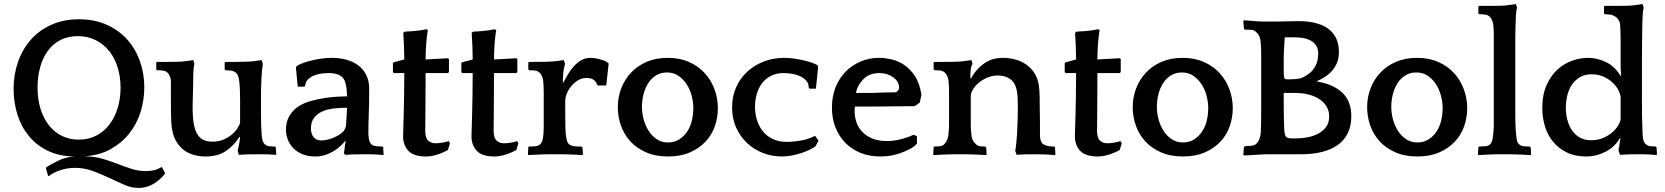

<svg xmlns="http://www.w3.org/2000/svg" viewBox="-20 -760 8205 946"><path d="M369 -665Q446 -665 506 -638Q566 -611 607 -565Q648 -519 669.5 -458Q691 -397 691 -330Q691 -266 672 -206.5Q653 -147 615.5 -100.5Q578 -54 523 -24Q468 6 396 10Q447 11 486 22.5Q525 34 559.5 47.5Q594 61 628 72Q662 83 701 83Q715 83 734.5 79.5Q754 76 776 63L779 65L793 93L792 97Q769 126 736 146Q703 166 662 166Q628 166 592.5 150.5Q557 135 518 116.5Q479 98 437 82.5Q395 67 349 67Q310 67 273.5 80Q237 93 220 108L217 107L206 68L207 65Q229 50 266 32Q303 14 346 11Q272 10 216 -17Q160 -44 122.5 -89.5Q85 -135 66 -195Q47 -255 47 -322Q47 -393 69 -455.5Q91 -518 132 -564.5Q173 -611 233 -638Q293 -665 369 -665ZM368 -72Q417 -72 455.5 -92.5Q494 -113 520 -147.5Q546 -182 560 -228.5Q574 -275 574 -328Q574 -382 559.5 -428.5Q545 -475 517.5 -509Q490 -543 451 -562.5Q412 -582 363 -582Q315 -582 278 -563Q241 -544 216 -510Q191 -476 178 -429.5Q165 -383 165 -329Q165 -270 180 -222.5Q195 -175 222 -141.5Q249 -108 286 -90Q323 -72 368 -72Z M1160 -86Q1133 -43 1093 -16Q1053 11 992 11Q964 11 937.5 4Q911 -3 889.5 -18Q868 -33 852 -57.5Q836 -82 829 -117Q827 -126 825.5 -137Q824 -148 823.5 -165.5Q823 -183 822.5 -208.5Q822 -234 822 -272V-362Q822 -373 817 -384Q812 -395 809 -398Q799 -410 784 -412Q769 -414 753 -414L750 -418V-452L753 -455H802Q825 -455 851 -455.5Q877 -456 897 -459L932 -464L938 -445Q936 -441 935 -430.5Q934 -420 933 -408Q932 -396 932 -385Q932 -374 932 -368Q932 -355 931.5 -336.5Q931 -318 930.5 -298.5Q930 -279 929.5 -261Q929 -243 929 -231Q929 -205 931 -178.5Q933 -152 939 -130Q949 -95 969.5 -78.5Q990 -62 1027 -62Q1057 -62 1080.5 -72Q1104 -82 1121 -96Q1138 -110 1149 -126.5Q1160 -143 1163 -156V-256Q1163 -302 1161.5 -327Q1160 -352 1158 -366Q1156 -379 1152.5 -387Q1149 -395 1146 -398Q1135 -410 1118 -412Q1101 -414 1091 -414L1087 -418V-452L1091 -455H1109Q1119 -455 1135.5 -455Q1152 -455 1170 -455.5Q1188 -456 1205 -456.5Q1222 -457 1234 -459L1269 -464L1275 -445Q1270 -416 1268 -369Q1267 -344 1266.5 -328.5Q1266 -313 1266 -303Q1266 -293 1266 -287.5Q1266 -282 1266 -277V-195Q1266 -140 1269 -98Q1271 -79 1274 -67.5Q1277 -56 1285 -49Q1294 -41 1306 -39.5Q1318 -38 1335 -38L1339 -34L1341 0L1339 3Q1320 1 1302 0.5Q1284 0 1260 0Q1236 0 1209 0.5Q1182 1 1157 3L1151 -17Q1154 -28 1157.5 -46.5Q1161 -65 1163 -84Z M1674 -7Q1677 -16 1678.5 -33Q1680 -50 1683 -64L1682 -67Q1670 -52 1654.5 -38Q1639 -24 1620 -13Q1601 -2 1579.5 4.5Q1558 11 1534 11Q1498 11 1471 0Q1444 -11 1426 -29Q1408 -47 1398.5 -71Q1389 -95 1389 -121Q1389 -160 1406 -189Q1423 -218 1451 -236Q1477 -253 1512 -262.5Q1547 -272 1580 -277Q1613 -282 1640 -283.5Q1667 -285 1676 -285H1690Q1689 -316 1686 -333.5Q1683 -351 1678 -363Q1669 -383 1648.5 -391.5Q1628 -400 1600 -400Q1583 -400 1563.5 -397.5Q1544 -395 1527 -388Q1510 -381 1497.5 -368.5Q1485 -356 1483 -336L1479 -333H1447L1438 -427L1441 -433Q1447 -439 1464 -446Q1481 -453 1505 -459.5Q1529 -466 1557.5 -470.5Q1586 -475 1615 -475Q1654 -475 1688 -465.5Q1722 -456 1746.5 -437Q1771 -418 1785 -389.5Q1799 -361 1799 -323Q1799 -282 1798.5 -253Q1798 -224 1797 -199Q1796 -174 1795.5 -150.5Q1795 -127 1795 -98Q1797 -75 1800 -65Q1803 -55 1810 -49Q1818 -41 1834.5 -39.5Q1851 -38 1865 -38L1868 -34L1870 0L1869 4Q1852 2 1830 1Q1808 0 1789 0Q1761 0 1733 0.5Q1705 1 1680 3ZM1674 -115Q1677 -120 1680.5 -127Q1684 -134 1685 -144L1690 -229H1681Q1650 -229 1620 -225Q1590 -221 1566 -210Q1542 -199 1527 -179Q1512 -159 1512 -127Q1512 -100 1525.5 -84Q1539 -68 1562 -68Q1579 -68 1596.5 -72.5Q1614 -77 1629 -84Q1644 -91 1656 -99.5Q1668 -108 1674 -115Z M2187 -400H2077Q2077 -342 2076.5 -292.5Q2076 -243 2076 -206.5Q2076 -170 2075.5 -147Q2075 -124 2075 -119Q2075 -80 2090 -67Q2105 -54 2125 -54Q2140 -54 2159 -57Q2178 -60 2191 -65L2197 -54L2187 -21Q2160 -6 2131.5 2.5Q2103 11 2079 11Q2018 11 1992 -17Q1966 -45 1966 -89Q1966 -98 1967 -124.5Q1968 -151 1969 -191.5Q1970 -232 1971 -285Q1972 -338 1972 -400H1920L1916 -405V-449L1920 -453L1972 -467Q1972 -499 1970.5 -532.5Q1969 -566 1967 -598L1974 -604L1988 -605Q1995 -605 2007.5 -606Q2020 -607 2034 -608.5Q2048 -610 2060.5 -612Q2073 -614 2079 -616L2088 -612Q2083 -587 2080 -545.5Q2077 -504 2077 -467L2187 -473L2192 -469V-405Z M2524 -400H2414Q2414 -342 2413.5 -292.5Q2413 -243 2413 -206.5Q2413 -170 2412.5 -147Q2412 -124 2412 -119Q2412 -80 2427 -67Q2442 -54 2462 -54Q2477 -54 2496 -57Q2515 -60 2528 -65L2534 -54L2524 -21Q2497 -6 2468.5 2.5Q2440 11 2416 11Q2355 11 2329 -17Q2303 -45 2303 -89Q2303 -98 2304 -124.5Q2305 -151 2306 -191.5Q2307 -232 2308 -285Q2309 -338 2309 -400H2257L2253 -405V-449L2257 -453L2309 -467Q2309 -499 2307.5 -532.5Q2306 -566 2304 -598L2311 -604L2325 -605Q2332 -605 2344.5 -606Q2357 -607 2371 -608.5Q2385 -610 2397.5 -612Q2410 -614 2416 -616L2425 -612Q2420 -587 2417 -545.5Q2414 -504 2414 -467L2524 -473L2529 -469V-405Z M2756 -354Q2766 -373 2778.5 -394Q2791 -415 2807 -433Q2823 -451 2843.5 -463Q2864 -475 2890 -475Q2898 -475 2909.5 -473.5Q2921 -472 2932.5 -469Q2944 -466 2955 -462Q2966 -458 2972 -453L2979 -447L2967 -339H2924Q2921 -351 2908.5 -363.5Q2896 -376 2870 -376Q2847 -376 2828 -364.5Q2809 -353 2795 -336Q2781 -319 2773 -299.5Q2765 -280 2765 -264V-195Q2765 -157 2765.5 -138Q2766 -119 2767 -105Q2769 -83 2772.5 -69.5Q2776 -56 2784 -49Q2788 -45 2796.5 -42.5Q2805 -40 2814 -39Q2823 -38 2831.5 -38Q2840 -38 2845 -38L2850 -33L2852 0L2850 4Q2844 4 2830 3Q2816 2 2800 1.5Q2784 1 2770 0.5Q2756 0 2750 0H2686Q2679 0 2664.5 0.5Q2650 1 2634 1.5Q2618 2 2603.5 3Q2589 4 2582 4L2581 0L2583 -34L2586 -38Q2603 -38 2618 -39.5Q2633 -41 2641 -49Q2649 -56 2652.5 -67Q2656 -78 2658 -105Q2659 -117 2659 -137Q2659 -157 2659 -193V-266Q2659 -287 2659 -301.5Q2659 -316 2658.5 -327Q2658 -338 2657.5 -347Q2657 -356 2656 -366Q2654 -376 2650 -385Q2646 -394 2643 -397Q2633 -410 2618 -412Q2603 -414 2587 -414L2583 -418V-452L2587 -455H2605Q2627 -455 2662 -455.5Q2697 -456 2723 -459L2758 -464L2764 -445Q2758 -426 2755.5 -402Q2753 -378 2753 -355Z M3270 -475Q3329 -475 3375 -454.5Q3421 -434 3452.5 -399.5Q3484 -365 3500.5 -320Q3517 -275 3517 -227Q3517 -181 3502 -138Q3487 -95 3456 -62Q3425 -29 3379 -9Q3333 11 3272 11Q3209 11 3162 -10Q3115 -31 3084.5 -65Q3054 -99 3039 -142.5Q3024 -186 3024 -232Q3024 -281 3041 -325Q3058 -369 3089.5 -402.5Q3121 -436 3166.5 -455.5Q3212 -475 3270 -475ZM3271 -58Q3302 -58 3325.5 -72.5Q3349 -87 3365 -110.5Q3381 -134 3388.5 -164.5Q3396 -195 3396 -227Q3396 -258 3387.5 -289.5Q3379 -321 3362.5 -346Q3346 -371 3322 -387Q3298 -403 3267 -403Q3235 -403 3211.5 -388Q3188 -373 3173 -349Q3158 -325 3150.5 -295Q3143 -265 3143 -234Q3143 -202 3151.5 -171Q3160 -140 3176.5 -114.5Q3193 -89 3217 -73.5Q3241 -58 3271 -58Z M3969 -323 3965 -326Q3965 -349 3951.5 -363.5Q3938 -378 3919 -386Q3900 -394 3878.5 -397Q3857 -400 3841 -400Q3805 -400 3778 -386Q3751 -372 3734 -349Q3717 -326 3708.5 -296Q3700 -266 3700 -234Q3700 -200 3709.5 -169Q3719 -138 3738 -114Q3757 -90 3786.5 -75.5Q3816 -61 3856 -61Q3890 -61 3928 -68Q3966 -75 3996 -91L4013 -67L3998 -39Q3987 -31 3969.5 -22.5Q3952 -14 3930 -6.5Q3908 1 3882.5 6Q3857 11 3832 11Q3783 11 3738.5 -6.5Q3694 -24 3660.5 -55.5Q3627 -87 3607 -131.5Q3587 -176 3587 -230Q3587 -285 3607 -330Q3627 -375 3662 -407Q3697 -439 3743.5 -457Q3790 -475 3843 -475Q3867 -475 3891.5 -471.5Q3916 -468 3938.5 -463Q3961 -458 3979 -451.5Q3997 -445 4008 -439L4011 -430L4000 -323Z M4512 -255 4488 -237Q4434 -237 4381.5 -236Q4329 -235 4274 -235H4192Q4191 -228 4191 -221.5Q4191 -215 4191 -209Q4191 -183 4200 -157Q4209 -131 4228.5 -110.5Q4248 -90 4278 -77.5Q4308 -65 4351 -65Q4382 -65 4416.5 -73.5Q4451 -82 4481 -96L4498 -89V-53L4488 -42Q4464 -23 4417.5 -6Q4371 11 4317 11Q4264 11 4220.5 -6.5Q4177 -24 4145.5 -56Q4114 -88 4096.5 -132Q4079 -176 4079 -230Q4079 -285 4097 -330Q4115 -375 4146.5 -407Q4178 -439 4220.5 -457Q4263 -475 4312 -475Q4338 -475 4370.5 -468Q4403 -461 4433 -441.5Q4463 -422 4487 -386.5Q4511 -351 4520 -293ZM4313 -400Q4264 -400 4234.5 -370.5Q4205 -341 4197 -302H4247Q4282 -302 4316 -303.5Q4350 -305 4385 -305Q4398 -305 4404 -312.5Q4410 -320 4410 -328Q4410 -358 4381 -379Q4352 -400 4313 -400Z M4764 -373Q4787 -417 4827 -446Q4867 -475 4921 -475Q4952 -475 4982 -467Q5012 -459 5036.5 -442Q5061 -425 5077.5 -398.5Q5094 -372 5099 -336Q5102 -310 5102.5 -281Q5103 -252 5103 -223Q5104 -189 5104 -160.5Q5104 -132 5104 -98Q5104 -75 5109.5 -63.5Q5115 -52 5123 -48Q5134 -42 5146.5 -40Q5159 -38 5175 -38L5178 -34L5180 0L5178 4Q5157 2 5131.5 1Q5106 0 5082 0Q5058 0 5034 0.5Q5010 1 4989 3L4982 -17Q4985 -30 4987.5 -56Q4990 -82 4991 -98Q4993 -136 4994 -169Q4995 -202 4995 -228Q4995 -251 4994 -278Q4993 -305 4987 -325Q4979 -357 4954.5 -372.5Q4930 -388 4898 -388Q4868 -388 4843 -377Q4818 -366 4800.5 -350.5Q4783 -335 4773 -318Q4763 -301 4763 -288V-185Q4763 -165 4763 -152.5Q4763 -140 4763.5 -131Q4764 -122 4764.5 -114.5Q4765 -107 4766 -98Q4768 -77 4774.5 -66.5Q4781 -56 4789 -49Q4797 -41 4808 -39.5Q4819 -38 4834 -38L4839 -33L4841 0L4839 4Q4832 4 4818 3Q4804 2 4788 1.5Q4772 1 4758 0.5Q4744 0 4737 0H4682Q4675 0 4660.5 0.5Q4646 1 4630.5 1.5Q4615 2 4600.5 3Q4586 4 4579 4L4578 0L4580 -34L4583 -38Q4599 -38 4611.5 -39.5Q4624 -41 4632 -49Q4639 -56 4645 -67Q4651 -78 4653 -98Q4654 -105 4654.5 -112Q4655 -119 4655.5 -127Q4656 -135 4656 -146Q4656 -157 4656 -173V-276Q4656 -295 4656 -308Q4656 -321 4655.5 -331Q4655 -341 4654.5 -349Q4654 -357 4653 -366Q4651 -376 4647 -385Q4643 -394 4640 -397Q4630 -410 4615 -412Q4600 -414 4584 -414L4580 -418V-452L4584 -455H4635Q4658 -455 4684.5 -455.5Q4711 -456 4731 -459L4766 -464L4772 -445Q4764 -434 4762.5 -414.5Q4761 -395 4761 -375Z M5497 -400H5387Q5387 -342 5386.5 -292.5Q5386 -243 5386 -206.5Q5386 -170 5385.5 -147Q5385 -124 5385 -119Q5385 -80 5400 -67Q5415 -54 5435 -54Q5450 -54 5469 -57Q5488 -60 5501 -65L5507 -54L5497 -21Q5470 -6 5441.5 2.5Q5413 11 5389 11Q5328 11 5302 -17Q5276 -45 5276 -89Q5276 -98 5277 -124.5Q5278 -151 5279 -191.5Q5280 -232 5281 -285Q5282 -338 5282 -400H5230L5226 -405V-449L5230 -453L5282 -467Q5282 -499 5280.5 -532.5Q5279 -566 5277 -598L5284 -604L5298 -605Q5305 -605 5317.5 -606Q5330 -607 5344 -608.5Q5358 -610 5370.5 -612Q5383 -614 5389 -616L5398 -612Q5393 -587 5390 -545.5Q5387 -504 5387 -467L5497 -473L5502 -469V-405Z M5807 -475Q5866 -475 5912 -454.5Q5958 -434 5989.5 -399.5Q6021 -365 6037.5 -320Q6054 -275 6054 -227Q6054 -181 6039 -138Q6024 -95 5993 -62Q5962 -29 5916 -9Q5870 11 5809 11Q5746 11 5699 -10Q5652 -31 5621.5 -65Q5591 -99 5576 -142.5Q5561 -186 5561 -232Q5561 -281 5578 -325Q5595 -369 5626.5 -402.5Q5658 -436 5703.5 -455.5Q5749 -475 5807 -475ZM5808 -58Q5839 -58 5862.5 -72.5Q5886 -87 5902 -110.5Q5918 -134 5925.5 -164.5Q5933 -195 5933 -227Q5933 -258 5924.5 -289.5Q5916 -321 5899.5 -346Q5883 -371 5859 -387Q5835 -403 5804 -403Q5772 -403 5748.5 -388Q5725 -373 5710 -349Q5695 -325 5687.5 -295Q5680 -265 5680 -234Q5680 -202 5688.5 -171Q5697 -140 5713.5 -114.5Q5730 -89 5754 -73.5Q5778 -58 5808 -58Z M6220 0Q6213 0 6197 1Q6181 2 6164 3Q6147 4 6131 5Q6115 6 6108 6L6106 2L6109 -36L6114 -40Q6126 -40 6142 -41.5Q6158 -43 6167 -49Q6175 -55 6182 -68Q6189 -81 6192 -107Q6193 -122 6193.5 -152Q6194 -182 6194 -241V-451Q6194 -471 6194 -496.5Q6194 -522 6192 -547Q6190 -574 6182.5 -586Q6175 -598 6167 -604Q6158 -612 6148.5 -613Q6139 -614 6114 -614L6109 -618L6106 -656L6108 -660Q6115 -660 6126.5 -659Q6138 -658 6150.5 -657Q6163 -656 6176 -655Q6189 -654 6200 -654H6276Q6287 -654 6301 -654.5Q6315 -655 6329.5 -655Q6344 -655 6356 -655.5Q6368 -656 6375 -656Q6429 -656 6467.5 -645Q6506 -634 6530 -614Q6554 -594 6565.5 -566Q6577 -538 6577 -504Q6577 -474 6567.5 -451Q6558 -428 6542.5 -410.5Q6527 -393 6507 -380.5Q6487 -368 6466 -359Q6548 -346 6593 -304Q6638 -262 6638 -188Q6638 -138 6620 -102.5Q6602 -67 6569.5 -44.5Q6537 -22 6492 -11Q6447 0 6393 0ZM6305 -302Q6305 -281 6305 -252Q6305 -223 6305.5 -196Q6306 -169 6306.5 -147Q6307 -125 6308 -117Q6310 -90 6319 -84Q6328 -78 6343 -78H6364Q6388 -78 6416.5 -82.5Q6445 -87 6470 -99Q6495 -111 6512 -132Q6529 -153 6529 -186Q6529 -214 6516 -235.5Q6503 -257 6480 -272Q6457 -287 6426.5 -294.5Q6396 -302 6360 -302ZM6331 -369Q6363 -369 6382.5 -373Q6402 -377 6425 -394Q6447 -408 6461 -434.5Q6475 -461 6475 -497Q6475 -535 6445 -555.5Q6415 -576 6360 -576H6310Q6307 -532 6306 -510.5Q6305 -489 6305 -472V-410Q6305 -387 6307 -378Q6309 -369 6322 -369Z M6962 -475Q7021 -475 7067 -454.5Q7113 -434 7144.5 -399.5Q7176 -365 7192.5 -320Q7209 -275 7209 -227Q7209 -181 7194 -138Q7179 -95 7148 -62Q7117 -29 7071 -9Q7025 11 6964 11Q6901 11 6854 -10Q6807 -31 6776.5 -65Q6746 -99 6731 -142.5Q6716 -186 6716 -232Q6716 -281 6733 -325Q6750 -369 6781.5 -402.5Q6813 -436 6858.5 -455.5Q6904 -475 6962 -475ZM6963 -58Q6994 -58 7017.5 -72.5Q7041 -87 7057 -110.5Q7073 -134 7080.5 -164.5Q7088 -195 7088 -227Q7088 -258 7079.5 -289.5Q7071 -321 7054.5 -346Q7038 -371 7014 -387Q6990 -403 6959 -403Q6927 -403 6903.5 -388Q6880 -373 6865 -349Q6850 -325 6842.5 -295Q6835 -265 6835 -234Q6835 -202 6843.5 -171Q6852 -140 6868.5 -114.5Q6885 -89 6909 -73.5Q6933 -58 6963 -58Z M7522 4Q7515 4 7501 3Q7487 2 7471 1.5Q7455 1 7441 0.5Q7427 0 7420 0H7366Q7359 0 7344.5 0.5Q7330 1 7314.5 1.5Q7299 2 7284.5 3Q7270 4 7263 4L7262 0L7264 -34L7267 -38Q7282 -38 7298 -39.5Q7314 -41 7322 -49Q7329 -56 7332 -67Q7335 -78 7337 -98Q7338 -105 7338.5 -112Q7339 -119 7339.5 -127Q7340 -135 7340 -146Q7340 -157 7340 -173V-562Q7340 -581 7340 -592.5Q7340 -604 7339.5 -612Q7339 -620 7338.5 -626.5Q7338 -633 7337 -642Q7335 -652 7331 -661Q7327 -670 7324 -673Q7314 -686 7299 -688Q7284 -690 7268 -690L7264 -694V-728L7268 -731H7319Q7342 -731 7368 -731.5Q7394 -732 7414 -735L7449 -740L7455 -721Q7453 -717 7451.5 -708.5Q7450 -700 7449.5 -690.5Q7449 -681 7448.5 -671.5Q7448 -662 7448 -656Q7448 -648 7447.5 -641.5Q7447 -635 7447 -626.5Q7447 -618 7446.5 -605Q7446 -592 7446 -573V-185Q7446 -165 7446.5 -152.5Q7447 -140 7447.5 -131Q7448 -122 7448.5 -114.5Q7449 -107 7450 -98Q7452 -77 7454.5 -66.5Q7457 -56 7465 -49Q7473 -41 7487.5 -39.5Q7502 -38 7517 -38L7522 -33L7524 0Z M7955 -17Q7955 -24 7958.5 -43.5Q7962 -63 7964 -78L7963 -82Q7937 -36 7891 -12.5Q7845 11 7795 11Q7740 11 7699.5 -9Q7659 -29 7632 -62Q7605 -95 7592 -138Q7579 -181 7579 -227Q7579 -294 7600.5 -341.5Q7622 -389 7655 -418.5Q7688 -448 7727.5 -461.5Q7767 -475 7804 -475Q7849 -475 7893 -454Q7937 -433 7965 -385L7967 -389Q7965 -418 7965 -448.5Q7965 -479 7965 -508Q7965 -539 7965 -559.5Q7965 -580 7964.5 -594Q7964 -608 7963.5 -619Q7963 -630 7962 -642Q7961 -652 7955 -661Q7949 -670 7946 -673Q7932 -684 7918.5 -687Q7905 -690 7887 -690L7883 -694V-727L7887 -731H7944Q7967 -731 7992.5 -731.5Q8018 -732 8038 -735L8073 -740L8079 -721Q8077 -717 8075.5 -706.5Q8074 -696 8073.5 -684Q8073 -672 8072.5 -661Q8072 -650 8072 -644Q8072 -629 8071.5 -615.5Q8071 -602 8071 -584.5Q8071 -567 8070.5 -541.5Q8070 -516 8070 -476V-258Q8070 -216 8070.5 -190.5Q8071 -165 8071.5 -148Q8072 -131 8072.5 -118.5Q8073 -106 8074 -88Q8076 -70 8079.5 -62Q8083 -54 8090 -49Q8098 -41 8112 -39.5Q8126 -38 8138 -38L8142 -34L8144 0L8142 4Q8125 2 8105 1Q8085 0 8067 0Q8040 0 8013 0.5Q7986 1 7962 3ZM7695 -228Q7695 -198 7702.5 -169.5Q7710 -141 7725 -118.5Q7740 -96 7763.5 -82.5Q7787 -69 7819 -69Q7853 -69 7879.5 -80.5Q7906 -92 7924.5 -108.5Q7943 -125 7953.5 -143Q7964 -161 7965 -174V-285Q7963 -298 7953.5 -316.5Q7944 -335 7926.5 -352Q7909 -369 7883 -381.5Q7857 -394 7821 -394Q7788 -394 7764 -379.5Q7740 -365 7724.5 -342Q7709 -319 7702 -289Q7695 -259 7695 -228Z"/></svg>

Font: QuattrocentoBold
Style: Bold
Weight: 700
Designer: Pablo Impallari
Foundry: Pablo Impallari, Igino Marini, Branda Gallo
Version: Version 2.000